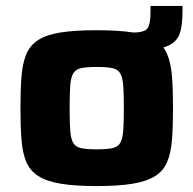

<svg xmlns="http://www.w3.org/2000/svg" viewBox="-20 -620 653 648"><path d="M335 -451V-510H425Q468 -510 478 -524.5Q488 -539 488 -579V-600H596V-585Q596 -546 590.5 -520Q585 -494 568.5 -479Q552 -464 522 -457.5Q492 -451 444 -451ZM306 8Q233 8 185 0Q137 -8 109 -26Q81 -44 68.5 -74Q56 -104 52.5 -149Q49 -194 49 -255Q49 -317 52.5 -361.5Q56 -406 68.5 -436.5Q81 -467 109 -485Q137 -503 185 -510.5Q233 -518 306 -518Q380 -518 428 -510.5Q476 -503 504 -485Q532 -467 544.5 -436.5Q557 -406 560.5 -361.5Q564 -317 564 -255Q564 -194 560.5 -149Q557 -104 544.5 -74Q532 -44 504 -26Q476 -8 428 0Q380 8 306 8ZM306 -116Q340 -116 359 -120Q378 -124 386 -138Q394 -152 396 -180Q398 -208 398 -255Q398 -303 396 -330.5Q394 -358 386 -372Q378 -386 359.5 -390Q341 -394 306 -394Q272 -394 253.5 -390Q235 -386 227 -372Q219 -358 217 -330.5Q215 -303 215 -255Q215 -208 217 -180Q219 -152 227 -138Q235 -124 254 -120Q273 -116 306 -116Z"/></svg>

Font: Saira SemiExpanded
Style: Bold
Weight: 700
Width: 6
Designer: Hector Gatti with collaboration of the Omnibus-Type team
Foundry: Omnibus-Type
Version: Version 1.101